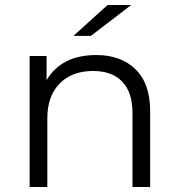

<svg xmlns="http://www.w3.org/2000/svg" viewBox="-20 -751 717 771"><path d="M367 -530Q466 -530 524.5 -472.5Q583 -415 583 -305V0H512V-298Q512 -380 471 -423Q430 -466 354 -466Q269 -466 219.5 -415.5Q170 -365 170 -276V0H99V-526H167V-429Q227 -530 367 -530ZM275 -607 412 -731H507L345 -607Z"/></svg>

Font: Belfius21
Style: Regular
Weight: 400
Designer: Montserrat's base design by Julieta Ulanovsky, modified by Coast SPRL for Belfius Bank NV.
Foundry: Montserrat's base design by Julieta Ulanovsky, modified by Coast SPRL for Belfius Bank NV.
Version: Version 2.000;FEAKit 1.0